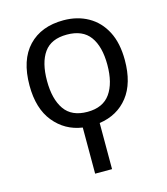

<svg xmlns="http://www.w3.org/2000/svg" viewBox="-116 -635 837 965"><g transform="rotate(-15 302.5 -153.0)"><path d="M304 -546Q376 -546 432 -514.5Q488 -483 519.5 -422.5Q551 -362 551 -273Q551 -153 496.5 -83.5Q442 -14 347 0V240H259V0Q169 -13 112 -83Q55 -153 55 -273Q55 -406 121.5 -476Q188 -546 304 -546ZM302 -472Q220 -472 183 -420Q146 -368 146 -273Q146 -178 183.5 -124Q221 -70 303 -70Q384 -70 422 -124Q460 -178 460 -273Q460 -368 422 -420Q384 -472 302 -472Z"/></g></svg>

Font: BC Sans
Style: Regular
Weight: 400
Designer: Monotype Design Team
Province of B.C.
Foundry: Monotype Imaging Inc.
Version: Version 2.000;GOOG;noto-source:20170915:90ef993387c0